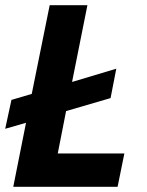

<svg xmlns="http://www.w3.org/2000/svg" viewBox="-23 -718 564 738"><path d="M455 -128 429 0H28L77 -246L-3 -223L21 -334L99 -357L168 -698H313L254 -403L424 -454L402 -341L231 -291L199 -128Z"/></svg>

Font: IBM Plex Sans
Style: Bold Italic
Weight: 700
Italic angle: -11.31°
Designer: Mike Abbink, Paul van der Laan, Pieter van Rosmalen
Foundry: Bold Monday
Version: Version 3.201